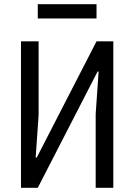

<svg xmlns="http://www.w3.org/2000/svg" viewBox="-20 -895 640 915"><path d="M80 0H160L445 -554H450L436 -352V0H520V-698H440L155 -144H150L164 -346V-698H80ZM160 -807H440V-875H160Z"/></svg>

Font: IBM Mono
Style: Regular
Weight: 400
Monospace: yes
Designer: Mike Abbink, Paul van der Laan, Pieter van Rosmalen
Foundry: Bold Monday
Version: Version 2.3